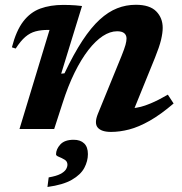

<svg xmlns="http://www.w3.org/2000/svg" viewBox="-20 -526 744 783"><path d="M44 -328 28.5 -333Q46 -401 74.8 -438.5Q103.5 -476 144.2 -491Q185 -506 238.5 -506Q252.5 -506 264.2 -505.5Q276 -505 287.8 -504.2Q299.5 -503.5 314.5 -501.5L229.5 -225.5L243 -227Q280.5 -306 316 -360Q351.5 -414 386.5 -446Q421.5 -478 457.8 -492.2Q494 -506.5 534 -506.5Q590.5 -506.5 617 -479.8Q643.5 -453 643.5 -412.5Q643.5 -392 636.8 -363.5Q630 -335 612 -290.5L511 -42L483.5 -83.5Q510 -82 536.8 -86.8Q563.5 -91.5 594.8 -104.5Q626 -117.5 664.5 -140L688 -104Q635.5 -59 590.5 -33.5Q545.5 -8 506.8 2Q468 12 433 12Q393.5 12 378.5 -5.8Q363.5 -23.5 379.5 -62.5L475.5 -297.5Q487.5 -327.5 491.8 -343Q496 -358.5 496 -369Q496 -382.5 486.8 -390.5Q477.5 -398.5 457.5 -398.5Q429 -398.5 399.2 -379Q369.5 -359.5 340.2 -321.8Q311 -284 284.2 -229.8Q257.5 -175.5 235.5 -106.5L201 0H59.5L182 -404Q181 -404 179.2 -404Q177.5 -404 176 -404Q147 -404 124.8 -398Q102.5 -392 83.2 -375.5Q64 -359 44 -328ZM208.5 103.5Q208.5 82.5 226 63.2Q243.5 44 280.5 44Q308 44 323.2 58.8Q338.5 73.5 338.5 102.5Q338.5 131 323.8 158.8Q309 186.5 273 207.2Q237 228 173.5 236.5L178.5 197.5Q210 192 226.2 183.5Q242.5 175 248.8 165Q255 155 255 145.5Q255 132 243.2 125Q231.5 118 220 113.5Q208.5 109 208.5 103.5Z"/></svg>

Font: Newsreader 9pt SemiBold
Style: Italic
Weight: 600
Italic angle: -17°
Designer: Hugues Gentile
Foundry: Production Type
Version: Version 1.003